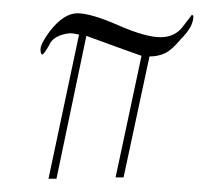

<svg xmlns="http://www.w3.org/2000/svg" viewBox="-20 -265 321 289"><path d="M85 -215Q60 -212 54 -197Q46 -183 43.5 -183Q41 -183 41 -191Q41 -199 55 -218Q76 -245 96.5 -245Q117 -245 158 -227Q199 -209 221.5 -209Q244 -209 256 -226L269 -243L271 -241V-240Q271 -225 253 -207Q239 -190 228.5 -185Q218 -180 205 -180L166 2H154L193 -181Q181 -185 110 -211L65 4H53L99 -213Q89 -215 85 -215Z"/></svg>

Font: Lovers Quarrel
Style: Regular
Weight: 400
Designer: Robert E. Leuschke
Foundry: Robert E. Leuschke
Version: Version 1.001